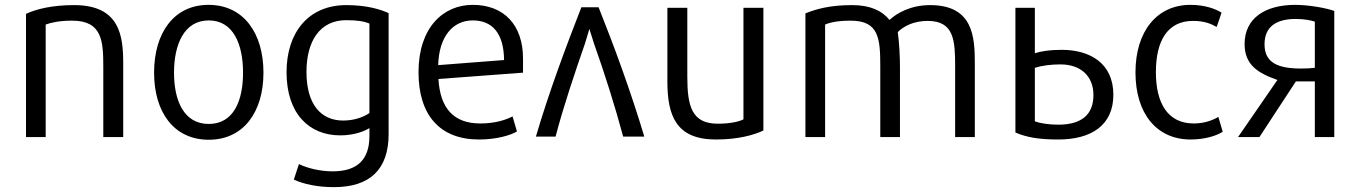

<svg xmlns="http://www.w3.org/2000/svg" viewBox="-20 -562 5596 790"><path d="M487 2H405V-286C405 -392 401 -477 277 -477C223 -477 190 -469 168 -461V2H87V-505C130 -525 195 -541 285 -541C474 -541 487 -413 487 -300Z M1064 -263C1064 -101 982 13 839 13C695 13 614 -101 614 -263C614 -426 695 -542 838 -542C982 -542 1064 -426 1064 -263ZM980 -263C980 -378 941 -478 839 -478C737 -478 696 -378 696 -263C696 -147 737 -52 839 -52C941 -52 980 -147 980 -263Z M1579 -10C1579 136 1501 208 1354 208C1285 208 1228 195 1189 177L1210 113C1242 129 1295 143 1349 143C1451 143 1500 94 1500 -2V-35C1482 -23 1438 -5 1380 -5C1252 -5 1159 -94 1159 -265C1159 -426 1247 -541 1405 -541C1488 -541 1544 -524 1579 -508ZM1500 -97V-465C1479 -474 1451 -479 1405 -479C1296 -479 1241 -393 1241 -266C1241 -132 1301 -66 1392 -66C1437 -66 1476 -80 1500 -97Z M2132 -263 1784 -237C1791 -116 1847 -54 1956 -54C2020 -54 2064 -70 2089 -83L2107 -21C2080 -5 2022 12 1951 12C1790 12 1702 -88 1702 -265C1702 -449 1804 -542 1925 -542C2054 -542 2132 -459 2132 -321ZM2054 -315C2053 -426 2005 -478 1925 -478C1843 -478 1786 -411 1783 -294Z M2185 0C2240 -187 2309 -370 2372 -532H2443C2508 -369 2575 -187 2631 0H2544C2511 -124 2467 -262 2424 -383C2417 -405 2408 -433 2405 -443C2402 -432 2394 -405 2387 -383C2345 -262 2298 -123 2266 0Z M3121 -25C3083 -7 3018 12 2926 12C2761 12 2726 -87 2726 -227V-530H2808V-247C2808 -125 2826 -53 2934 -53C2982 -53 3020 -61 3039 -71V-530H3121Z M3991 2H3910V-286C3910 -393 3907 -476 3797 -476C3738 -476 3697 -453 3674 -430C3680 -386 3683 -331 3683 -283V2H3602V-288C3602 -405 3596 -477 3480 -477C3429 -477 3396 -470 3375 -461V2H3294V-507C3339 -525 3395 -541 3486 -541C3561 -541 3609 -518 3640 -480C3669 -507 3726 -541 3807 -541C3985 -541 3991 -409 3991 -300Z M4158 -530H4238V-343C4263 -351 4299 -357 4348 -357C4466 -357 4561 -301 4561 -172C4561 -47 4471 12 4334 12C4255 12 4203 3 4158 -17ZM4479 -171C4479 -247 4429 -297 4343 -297C4304 -297 4266 -292 4238 -283V-63C4259 -54 4301 -49 4334 -49C4430 -49 4479 -90 4479 -171Z M5011 -20C4987 -4 4938 12 4879 12C4738 12 4652 -96 4652 -264C4652 -434 4741 -542 4878 -542C4939 -542 4982 -525 5006 -510C5002 -497 4991 -464 4986 -451C4963 -464 4936 -476 4889 -476C4783 -476 4736 -393 4736 -265C4736 -140 4783 -54 4892 -54C4937 -54 4971 -68 4993 -81Z M5162 2H5074L5236 -233C5157 -261 5101 -294 5101 -381C5101 -488 5187 -542 5309 -542C5365 -542 5437 -529 5470 -517V2H5390V-227H5312ZM5183 -380C5183 -303 5239 -280 5334 -280C5354 -280 5375 -281 5390 -283V-473C5374 -478 5349 -484 5311 -484C5234 -484 5183 -454 5183 -380Z"/></svg>

Font: Repo Regular
Style: Regular
Weight: 400
Designer: Stefan Peev
Foundry: Context Ltd
Version: Version 1.502